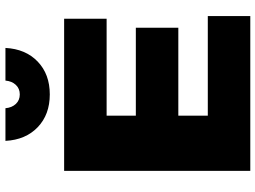

<svg xmlns="http://www.w3.org/2000/svg" viewBox="-140 -822 962 723"><g transform="rotate(-90 341.5 -461.0)"><path d="M399 -922H522Q518 -846 470.5 -800.5Q423 -755 347 -755Q271 -755 223.5 -800.5Q176 -846 172 -922H295Q297 -898 311 -883Q325 -868 347 -868Q369 -868 383 -883Q397 -898 399 -922ZM632 -541H267V-431H598V-271H267V-160H642V0H59V-701H632Z"/></g></svg>

Font: Montserrat Extra Bold
Style: Regular
Weight: 800
Designer: Julieta Ulanovsky
Foundry: Julieta Ulanovsky
Version: Version 3.001;PS 003.001;hotconv 1.0.70;makeotf.lib2.5.58329